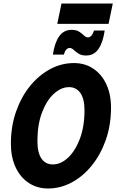

<svg xmlns="http://www.w3.org/2000/svg" viewBox="-20 -1061 667 1093"><path d="M42 -243Q42 -341 71 -424.5Q100 -508 150 -570Q200 -632 264.5 -667Q329 -702 401 -702Q464 -702 511.5 -670Q559 -638 585.5 -581Q612 -524 612 -448Q612 -350 583 -266.5Q554 -183 504 -120.5Q454 -58 389.5 -23Q325 12 254 12Q191 12 143 -20Q95 -52 68.5 -109.5Q42 -167 42 -243ZM193 -258Q193 -192 216 -158.5Q239 -125 281 -125Q326 -125 367 -163Q408 -201 434.5 -270.5Q461 -340 461 -433Q461 -498 437.5 -531.5Q414 -565 373 -565Q328 -565 286.5 -527Q245 -489 219 -420Q193 -351 193 -258ZM281 -750Q291 -818 317 -854.5Q343 -891 387 -891Q415 -891 431 -880.5Q447 -870 458 -859Q469 -848 482 -848Q490 -848 499 -856.5Q508 -865 515 -887H576Q566 -819 540.5 -782Q515 -745 470 -745Q443 -745 426.5 -756Q410 -767 399 -777.5Q388 -788 375 -788Q367 -788 358.5 -780Q350 -772 343 -750ZM306 -925 330 -1041H622L598 -925Z"/></svg>

Font: Radio Canada Condensed
Style: Bold Italic
Weight: 700
Width: 3
Italic angle: -12°
Designer: Charles Daoud, Etienne Aubert Bonn, Alexandre Saumier Demers, Jacques Le Bailly
Foundry: Radio-Canada
Version: Version 2.104; ttfautohint (v1.8.4.7-5d5b);gftools[0.9.28.de